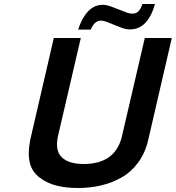

<svg xmlns="http://www.w3.org/2000/svg" viewBox="-20 -920 879 960"><path d="M270 -240Q254 -168 288.5 -134Q323 -100 398 -100Q558 -100 590 -240L704 -730H839L721 -220Q706 -155 670.5 -107Q635 -59 586.5 -32Q538 -5 484 7.5Q430 20 370 20Q310 20 262.5 8Q215 -4 177.5 -32.5Q140 -61 129 -106.5Q118 -152 131 -220L249 -730H384ZM371 -772Q387 -826 418.5 -861Q450 -896 494 -896Q515 -896 547 -883L612 -858Q624 -852 645 -852Q677 -852 692 -900H755Q719 -773 630 -773Q606 -773 578 -785L513 -811Q496 -817 485 -817Q452 -817 434 -772Z"/></svg>

Font: Miedinger
Style: Bold-Italic
Weight: 700
Italic angle: -13°
Version: Version 001.000